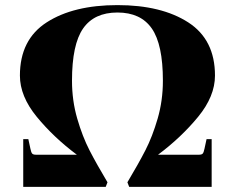

<svg xmlns="http://www.w3.org/2000/svg" viewBox="-20 -732 920 752"><path d="M822 -436Q822 -355 756 -274.5Q690 -194 599 -126H759Q770 -126 774 -130.5Q778 -135 781 -150L789 -187H809V0H486L479 -18Q522 -90 549.5 -143.5Q577 -197 597.5 -267.5Q618 -338 618 -416Q618 -558 574.5 -620.5Q531 -683 440 -683Q349 -683 305.5 -620.5Q262 -558 262 -416Q262 -338 282.5 -267.5Q303 -197 330.5 -143.5Q358 -90 401 -18L394 0H71V-187H91L99 -150Q102 -135 106 -130.5Q110 -126 121 -126H281Q190 -194 124 -274.5Q58 -355 58 -436Q58 -577 163 -644.5Q268 -712 440 -712Q612 -712 717 -644.5Q822 -577 822 -436Z"/></svg>

Font: Chonburi
Style: Regular
Weight: 400
Designer: Thanarat Vachiruckul and Stawix Ruecha
Foundry: Cadson Demak & Katatrad
Version: Version 1.000